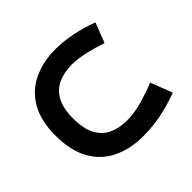

<svg xmlns="http://www.w3.org/2000/svg" viewBox="-123 -530 938 938"><g transform="rotate(45 346.0 -61.0)"><path d="M343.8 95.7Q418.5 95.7 460.7 71.8Q502.9 47.9 520.5 7.3Q538.1 -33.2 538.1 -82Q538.1 -136.7 521.7 -192.9Q505.4 -249 486.8 -294.4L599.6 -337.9Q625.5 -268.6 637 -207.5Q648.4 -146.5 648.4 -86.4Q648.4 4.9 614.7 73Q581.1 141.1 513.4 178.5Q445.8 215.8 343.8 215.8Q238.8 215.8 172.4 176.3Q106 136.7 75 69.3Q43.9 2 43.9 -81.1Q43.9 -136.7 55.9 -196Q67.9 -255.4 89.8 -313.5L192.9 -273.4Q176.3 -224.6 165 -175.8Q153.8 -127 153.8 -83.5Q153.8 -34.7 171.1 6.1Q188.5 46.9 230 71.3Q271.5 95.7 343.8 95.7Z"/></g></svg>

Font: Vazirmatn FD NL SemiBold
Style: Regular
Weight: 600
Designer: Saber Rastikerdar
Foundry: Saber Rastikerdar
Version: Version 33.003